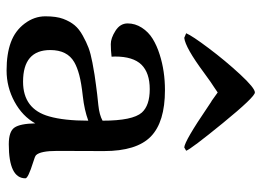

<svg xmlns="http://www.w3.org/2000/svg" viewBox="-127 -667 806 592"><g transform="rotate(90 276.0 -371.0)"><path d="M82.5 -542Q90.3 -560.5 128.7 -611.6Q167 -662.6 209.2 -708.3Q251.5 -753.9 265.1 -753.9Q278.8 -753.9 359.4 -655.3Q439.9 -556.6 444.8 -542L434.6 -536.1Q414.1 -537.6 310.1 -608.4L292.5 -620.1V-619.6L265.1 -639.2L248.5 -627.9Q237.8 -621.6 204.6 -597.2Q127 -539.6 96.7 -536.1ZM148.4 -460.4Q199.2 -476.6 257.8 -476.6Q356.4 -476.6 401.1 -432.9Q445.8 -389.2 445.8 -288.6L445.3 -144.5Q445.3 -92.3 458.5 -79.1Q461.9 -75.7 480 -70.3Q529.8 -54.7 529.8 -46.4Q529.8 4.9 424.8 4.9Q385.3 4.9 373.3 -12.7Q361.3 -30.3 360.4 -76.7Q338.4 -37.1 293.5 -12.7Q248.5 11.7 197.3 11.7Q146 11.7 110.4 -1.5Q74.7 -14.6 52.5 -44.2Q30.3 -73.7 30.3 -107.9Q30.3 -142.1 38.1 -162.8Q45.9 -183.6 57.6 -197.8Q69.3 -211.9 89.6 -223.1Q109.9 -234.4 127.4 -241Q145 -247.6 172.9 -252.9Q213.9 -260.7 241.7 -263.9Q269.5 -267.1 270.5 -267.6Q273.4 -268.1 304 -271.2Q334.5 -274.4 352.1 -284.2Q352.1 -377 327.1 -405.3Q305.2 -429.7 254.9 -429.7Q204.6 -429.7 179.4 -404.1Q154.3 -378.4 154.3 -322.8L154.8 -312Q134.3 -309.6 116 -309.6Q97.7 -309.6 75 -324Q52.2 -338.4 52.2 -361.6Q52.2 -384.8 65.4 -405.3Q78.6 -425.8 99.6 -438.7Q120.6 -451.7 148.4 -460.4ZM352.1 -240.2Q318.8 -228 277.1 -223.4Q235.4 -218.8 211.4 -212.4Q187.5 -206.1 171.4 -196.8Q134.3 -175.3 134.3 -123Q134.3 -39.1 231.9 -39.1Q316.4 -39.1 338.9 -119.6Q352.1 -165.5 352.1 -240.2Z"/></g></svg>

Font: Corben
Style: Regular
Weight: 400
Designer: vernon adams
Foundry: vernon adams
Version: Version 1.101